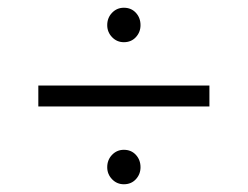

<svg xmlns="http://www.w3.org/2000/svg" viewBox="-20 -538 640 496"><path d="M79 -263V-317H521V-263ZM257 -106Q257 -125 269.5 -138Q282 -151 300 -151Q319 -151 331 -138Q343 -125 343 -106Q343 -88 331 -75Q319 -62 300 -62Q282 -62 269.5 -75Q257 -88 257 -106ZM257 -473Q257 -492 269.5 -505Q282 -518 300 -518Q319 -518 331 -505Q343 -492 343 -473Q343 -455 331 -442Q319 -429 300 -429Q282 -429 269.5 -442Q257 -455 257 -473Z"/></svg>

Font: Radio Canada Light
Style: Regular
Weight: 300
Designer: Charles Daoud, Etienne Aubert Bonn, Alexandre Saumier Demers, Jacques Le Bailly
Foundry: Radio-Canada
Version: Version 2.104;gftools[0.9.28.dev5+ged2979d]